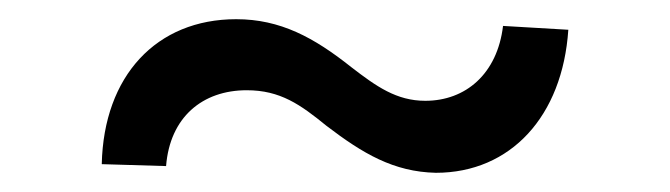

<svg xmlns="http://www.w3.org/2000/svg" viewBox="-20 -389 698 200"><path d="M86 -218 153 -216C157 -267 191 -295 237 -295C272 -295 293 -280 320 -258C358 -229 390 -210 434 -209C512 -209 566 -268 572 -358L504 -362C498 -312 465 -284 423 -284C393 -284 372 -299 346 -319C307 -350 272 -369 226 -369C143 -369 88 -310 86 -218Z"/></svg>

Font: Wafeq
Style: Regular
Weight: 400
Designer: Rasmus Andersson & Azza Alameddine
Foundry: Google & TypeTogether
Version: Version 3.000;FEAKit 1.0